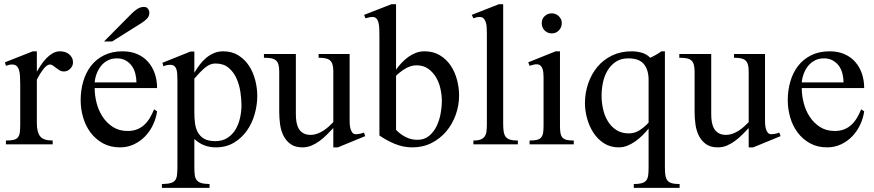

<svg xmlns="http://www.w3.org/2000/svg" viewBox="-20 -700 4239 931"><path d="M334 -397.9Q334 -380.4 320.8 -366.9Q307.6 -353.5 290 -353.5Q277.8 -353.5 269 -358.9Q260.3 -364.3 252.2 -370.4Q244.1 -376.5 237.3 -381.8Q230.5 -387.2 222.2 -387.2Q208 -387.2 190.9 -365.5Q173.8 -343.8 158.7 -313.5V-101.6Q158.7 -59.6 174.6 -39.1Q190.4 -18.6 235.4 -18.6V0H8.8V-18.6Q33.7 -18.6 47.4 -22.2Q61 -25.9 67.9 -35.4Q74.7 -44.9 76.4 -60.5Q78.1 -76.2 78.1 -99.1V-288.1Q78.1 -311 77.1 -329.1Q76.2 -347.2 72.3 -360.1Q68.4 -373 60.5 -380.1Q52.7 -387.2 38.6 -387.2Q24.4 -387.2 8.8 -380.9L3.9 -397.9L139.2 -451.2H158.7V-352.1Q167 -367.2 178.5 -384.5Q189.9 -401.9 204.1 -416.7Q218.3 -431.6 235.1 -441.4Q252 -451.2 271.5 -451.2Q282.7 -451.2 294.4 -447.8Q306.2 -444.3 314.7 -437.3Q323.2 -430.2 328.6 -420.4Q334 -410.6 334 -397.9Z M741.7 -160.2Q736.8 -126 721.9 -94.5Q707 -63 683.6 -38.8Q660.2 -14.6 629.2 0Q598.1 14.6 562 14.6Q515.1 14.6 479.2 -5.1Q443.4 -24.9 419.2 -57.1Q395 -89.4 383.1 -130.4Q371.1 -171.4 371.1 -214.4Q371.1 -261.7 383.5 -304.7Q396 -347.7 420.9 -380.1Q445.8 -412.6 484.4 -431.9Q522.9 -451.2 574.2 -451.2Q613.8 -451.2 644.8 -438Q675.8 -424.8 697.3 -400.9Q718.8 -377 730.2 -344.2Q741.7 -311.5 741.7 -272.9H439Q439 -237.3 448.5 -200.4Q458 -163.6 477.8 -133.5Q497.6 -103.5 527.6 -84.2Q557.6 -64.9 599.1 -64.9Q624.5 -64.9 644.5 -72.8Q664.6 -80.6 679.9 -95Q695.3 -109.4 706.8 -128.7Q718.3 -147.9 727.1 -169.9ZM641.6 -300.3Q641.6 -321.8 636.2 -343Q630.9 -364.3 619.1 -380.4Q607.4 -396.5 589.6 -406.7Q571.8 -417 546.9 -417Q522 -417 502.9 -407.2Q483.9 -397.5 470.5 -381.1Q457 -364.7 449 -343.5Q440.9 -322.3 439 -300.3ZM704.1 -637.7Q704.1 -621.1 692.6 -609.4Q681.2 -597.7 665.5 -587.9L523.9 -499H484.4L619.6 -635.3Q631.8 -647.5 646.5 -657Q661.1 -666.5 678.7 -666.5Q690.9 -666.5 697.5 -657.5Q704.1 -648.4 704.1 -637.7Z M1227.5 -235.4Q1227.5 -190.9 1214.8 -146.2Q1202.1 -101.6 1176.8 -65.9Q1151.4 -30.3 1113.8 -7.8Q1076.2 14.6 1025.9 14.6Q996.6 14.6 970.2 4.4Q943.8 -5.9 922.4 -25.9V107.9Q922.4 131.8 924.3 147.7Q926.3 163.6 933.6 173.1Q940.9 182.6 955.3 187.3Q969.7 191.9 996.1 192.4V210.9H765.1V192.4Q792 191.9 807.1 187.7Q822.3 183.6 829.3 174.1Q836.4 164.6 838.4 147.9Q840.3 131.3 840.3 105.5V-309.1Q840.3 -326.7 839.4 -341.1Q838.4 -355.5 835 -365.2Q831.5 -375 824.5 -380.4Q817.4 -385.7 804.7 -385.7Q787.6 -385.7 772.5 -378.4L767.6 -395.5L903.8 -450.2H922.4V-347.2Q933.6 -366.7 947.8 -385.5Q961.9 -404.3 979.2 -418.9Q996.6 -433.6 1017.3 -442.4Q1038.1 -451.2 1062.5 -451.2Q1105 -451.2 1136.5 -431.2Q1168 -411.1 1188 -380.1Q1208 -349.1 1217.8 -310.5Q1227.5 -272 1227.5 -235.4ZM1150.9 -189.9Q1150.9 -220.2 1145.5 -255.4Q1140.1 -290.5 1126.2 -321Q1112.3 -351.6 1087.9 -371.8Q1063.5 -392.1 1024.4 -392.1Q997.6 -392.1 972.7 -370.6Q947.8 -349.1 922.4 -318.8V-154.8Q922.4 -127.4 925.5 -102.5Q928.7 -77.6 939.5 -58.1Q950.2 -38.6 970.2 -27.1Q990.2 -15.6 1024.4 -15.6Q1059.1 -15.6 1083.7 -32Q1108.4 -48.3 1123 -73.7Q1137.7 -99.1 1144.3 -129.9Q1150.9 -160.6 1150.9 -189.9Z M1618.2 14.6H1596.2V-79.1Q1581.5 -63.5 1564.9 -46.9Q1548.3 -30.3 1529.8 -16.6Q1511.2 -2.9 1490.5 5.9Q1469.7 14.6 1446.8 14.6Q1411.1 14.6 1389.2 -1.2Q1367.2 -17.1 1354.7 -41.7Q1342.3 -66.4 1338.1 -96.9Q1334 -127.4 1334 -156.2V-352.1Q1334 -373.5 1330.1 -387Q1326.2 -400.4 1317.4 -407.7Q1308.6 -415 1294.4 -417.5Q1280.3 -419.9 1259.8 -419.9V-438H1414.6V-145.5Q1414.6 -126.5 1417.5 -108.6Q1420.4 -90.8 1428.2 -76.9Q1436 -63 1450.4 -54.4Q1464.8 -45.9 1486.8 -45.9Q1502.4 -45.9 1517.8 -51.5Q1533.2 -57.1 1547.1 -65.9Q1561 -74.7 1573.5 -85.9Q1585.9 -97.2 1596.2 -107.9V-356Q1596.2 -375.5 1592 -388.2Q1587.9 -400.9 1579.3 -408Q1570.8 -415 1557.1 -417.5Q1543.5 -419.9 1524.9 -419.9V-438H1675.3V-115.7Q1675.3 -108.9 1676 -97.2Q1676.8 -85.4 1679.7 -75.2Q1682.6 -64.9 1688.5 -57.1Q1694.3 -49.3 1705.1 -49.3Q1724.1 -49.3 1744.6 -57.1L1751 -40Z M2206.1 -236.8Q2206.1 -188.5 2189.7 -143.1Q2173.3 -97.7 2143.8 -62.7Q2114.3 -27.8 2072.5 -6.6Q2030.8 14.6 1979.5 14.6Q1935.5 14.6 1895.3 -2Q1855 -18.6 1819.8 -43V-507.8Q1819.8 -535.6 1819.3 -556.4Q1818.8 -577.1 1815.2 -590.6Q1811.5 -604 1804.7 -610.8Q1797.9 -617.7 1785.6 -617.7Q1776.9 -617.7 1768.8 -615.5Q1760.7 -613.3 1752 -611.3L1745.6 -627.9L1878.4 -679.7H1900.4V-362.3Q1912.6 -379.4 1927.5 -395.3Q1942.4 -411.1 1959.5 -423.6Q1976.6 -436 1996.3 -443.6Q2016.1 -451.2 2038.1 -451.2Q2081.1 -451.2 2113 -431.9Q2145 -412.6 2165.5 -381.8Q2186 -351.1 2196 -313Q2206.1 -274.9 2206.1 -236.8ZM2122.6 -209.5Q2122.6 -236.8 2116.2 -267.6Q2109.9 -298.3 2095 -324Q2080.1 -349.6 2056.6 -366.5Q2033.2 -383.3 1999 -383.3Q1984.9 -383.3 1971.2 -378.9Q1957.5 -374.5 1945.3 -367.2Q1933.1 -359.9 1921.6 -351.1Q1910.2 -342.3 1900.4 -332.5V-70.3Q1920.9 -48.8 1947.3 -35.4Q1973.6 -22 2003.9 -22Q2037.6 -22 2060.5 -41Q2083.5 -60.1 2097.2 -88.6Q2110.8 -117.2 2116.7 -149.9Q2122.6 -182.6 2122.6 -209.5Z M2275.4 0V-18.6Q2298.3 -18.6 2311.3 -23.9Q2324.2 -29.3 2330.8 -39.3Q2337.4 -49.3 2339.1 -64.2Q2340.8 -79.1 2340.8 -99.1V-539.1Q2340.8 -554.7 2339.8 -569.1Q2338.9 -583.5 2335 -594.2Q2331.1 -605 2324.2 -611.3Q2317.4 -617.7 2305.2 -617.7Q2297.4 -617.7 2290.5 -616Q2283.7 -614.3 2275.4 -611.3L2267.6 -627.9L2399.4 -679.7H2419.9V-99.1Q2419.9 -77.1 2422.4 -61.8Q2424.8 -46.4 2431.9 -36.9Q2439 -27.3 2453.1 -22.9Q2467.3 -18.6 2491.2 -18.6V0Z M2704.1 -587.9Q2704.1 -567.4 2690.2 -552.7Q2676.3 -538.1 2655.8 -538.1Q2635.3 -538.1 2621.1 -552Q2606.9 -565.9 2606.9 -587.9Q2606.9 -608.4 2621.1 -621.8Q2635.3 -635.3 2655.8 -635.3Q2675.3 -635.3 2689.7 -621.3Q2704.1 -607.4 2704.1 -587.9ZM2547.9 0V-18.6Q2569.3 -18.6 2582.8 -21.7Q2596.2 -24.9 2603.5 -33Q2610.8 -41 2613.3 -54.7Q2615.7 -68.4 2615.7 -89.4V-323.7Q2615.7 -334.5 2614.7 -345.9Q2613.8 -357.4 2610.4 -366.9Q2606.9 -376.5 2600.3 -382.3Q2593.8 -388.2 2582 -388.2Q2574.2 -388.2 2565.4 -386Q2556.6 -383.8 2547.9 -380.9L2541.5 -397.9L2674.3 -451.2H2695.3V-89.4Q2695.3 -68.4 2697.8 -54.7Q2700.2 -41 2707.5 -33Q2714.8 -24.9 2727.8 -21.7Q2740.7 -18.6 2762.2 -18.6V0Z M3053.2 210.9V192.4Q3076.7 192.4 3091.1 188.5Q3105.5 184.6 3113 175.5Q3120.6 166.5 3122.8 151.1Q3125 135.7 3125 112.8V-76.7Q3111.8 -60.1 3095.5 -43.9Q3079.1 -27.8 3061 -14.9Q3043 -2 3022.5 6.3Q3002 14.6 2980.5 14.6Q2939.5 14.6 2908.4 -5.4Q2877.4 -25.4 2857.2 -56.9Q2836.9 -88.4 2826.7 -126Q2816.4 -163.6 2816.4 -199.7Q2816.4 -249 2832 -294.9Q2847.7 -340.8 2876.5 -375.5Q2905.3 -410.2 2947.5 -430.7Q2989.7 -451.2 3043 -451.2Q3066.4 -451.2 3090.6 -444.8Q3114.7 -438.5 3132.8 -419.9Q3162.1 -433.1 3187 -451.2H3204.1V112.8Q3204.1 134.8 3206.5 150.1Q3209 165.5 3216.1 174.8Q3223.1 184.1 3237.3 188.2Q3251.5 192.4 3275.4 192.4V210.9ZM3125 -312.5Q3125 -361.3 3102.1 -389.2Q3079.1 -417 3027.3 -417Q2989.7 -417 2965.1 -399.9Q2940.4 -382.8 2925 -356.4Q2909.7 -330.1 2903.3 -298.1Q2897 -266.1 2897 -235.4Q2897 -204.1 2904.1 -171.9Q2911.1 -139.6 2926.8 -113.3Q2942.4 -86.9 2967.8 -70.1Q2993.2 -53.2 3029.8 -53.2Q3058.1 -53.2 3082.3 -69.1Q3106.4 -85 3125 -105.5Z M3632.3 14.6H3610.4V-79.1Q3595.7 -63.5 3579.1 -46.9Q3562.5 -30.3 3543.9 -16.6Q3525.4 -2.9 3504.6 5.9Q3483.9 14.6 3460.9 14.6Q3425.3 14.6 3403.3 -1.2Q3381.3 -17.1 3368.9 -41.7Q3356.4 -66.4 3352.3 -96.9Q3348.1 -127.4 3348.1 -156.2V-352.1Q3348.1 -373.5 3344.2 -387Q3340.3 -400.4 3331.5 -407.7Q3322.8 -415 3308.6 -417.5Q3294.4 -419.9 3273.9 -419.9V-438H3428.7V-145.5Q3428.7 -126.5 3431.6 -108.6Q3434.6 -90.8 3442.4 -76.9Q3450.2 -63 3464.6 -54.4Q3479 -45.9 3501 -45.9Q3516.6 -45.9 3532 -51.5Q3547.4 -57.1 3561.3 -65.9Q3575.2 -74.7 3587.6 -85.9Q3600.1 -97.2 3610.4 -107.9V-356Q3610.4 -375.5 3606.2 -388.2Q3602.1 -400.9 3593.5 -408Q3585 -415 3571.3 -417.5Q3557.6 -419.9 3539.1 -419.9V-438H3689.5V-115.7Q3689.5 -108.9 3690.2 -97.2Q3690.9 -85.4 3693.8 -75.2Q3696.8 -64.9 3702.6 -57.1Q3708.5 -49.3 3719.2 -49.3Q3738.3 -49.3 3758.8 -57.1L3765.1 -40Z M4170.4 -160.2Q4165.5 -126 4150.6 -94.5Q4135.7 -63 4112.3 -38.8Q4088.9 -14.6 4057.9 0Q4026.9 14.6 3990.7 14.6Q3943.8 14.6 3908 -5.1Q3872.1 -24.9 3847.9 -57.1Q3823.7 -89.4 3811.8 -130.4Q3799.8 -171.4 3799.8 -214.4Q3799.8 -261.7 3812.3 -304.7Q3824.7 -347.7 3849.6 -380.1Q3874.5 -412.6 3913.1 -431.9Q3951.7 -451.2 4002.9 -451.2Q4042.5 -451.2 4073.5 -438Q4104.5 -424.8 4126 -400.9Q4147.5 -377 4158.9 -344.2Q4170.4 -311.5 4170.4 -272.9H3867.7Q3867.7 -237.3 3877.2 -200.4Q3886.7 -163.6 3906.5 -133.5Q3926.3 -103.5 3956.3 -84.2Q3986.3 -64.9 4027.8 -64.9Q4053.2 -64.9 4073.2 -72.8Q4093.3 -80.6 4108.6 -95Q4124 -109.4 4135.5 -128.7Q4147 -147.9 4155.8 -169.9ZM4070.3 -300.3Q4070.3 -321.8 4064.9 -343Q4059.6 -364.3 4047.9 -380.4Q4036.1 -396.5 4018.3 -406.7Q4000.5 -417 3975.6 -417Q3950.7 -417 3931.6 -407.2Q3912.6 -397.5 3899.2 -381.1Q3885.7 -364.7 3877.7 -343.5Q3869.6 -322.3 3867.7 -300.3Z"/></svg>

Font: Kitab
Style: Regular
Weight: 400
Designer: SIL International
Foundry: Khaled Hosny
Version: Version 1.000